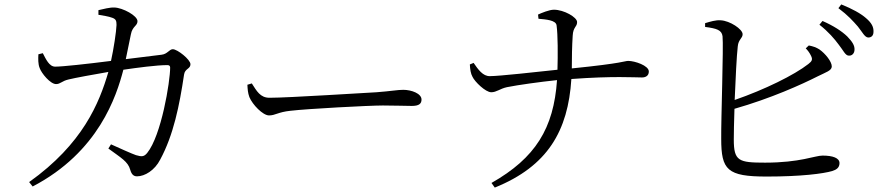

<svg xmlns="http://www.w3.org/2000/svg" viewBox="-20 -801 4040 870"><path d="M112 24 128 44C427 -112 508 -366 539 -485C601 -494 689 -506 739 -506C747 -506 751 -502 751 -495C751 -431 711 -187 647 -108C633 -91 623 -90 596 -98C576 -105 525 -128 483 -147L471 -128C528 -86 560 -69 570 -32C576 -11 585 -2 601 -2C636 -2 681 -29 706 -78C766 -189 793 -322 814 -463C818 -491 843 -488 843 -510C843 -531 784 -578 763 -578C747 -578 739 -556 712 -553L550 -533L573 -645C580 -683 603 -683 603 -705C603 -730 536 -766 498 -767C479 -768 447 -760 426 -755V-734C444 -731 472 -727 490 -720C505 -714 508 -707 508 -688C507 -658 495 -579 483 -525C373 -511 263 -499 230 -499C203 -499 188 -533 174 -560L154 -555C153 -535 152 -511 160 -492C168 -469 208 -420 234 -420C254 -420 260 -434 291 -441C319 -448 407 -464 471 -475C430 -334 355 -149 112 24Z M1199 -278C1228 -278 1239 -293 1296 -299C1371 -308 1652 -323 1715 -323C1776 -323 1811 -321 1846 -321C1880 -321 1890 -332 1890 -350C1890 -377 1845 -394 1807 -394C1781 -394 1753 -388 1686 -383C1640 -381 1290 -358 1201 -358C1159 -358 1143 -389 1121 -423L1101 -417C1102 -397 1103 -380 1110 -361C1124 -327 1171 -278 1199 -278Z M2206 -383C2230 -383 2245 -399 2277 -406C2327 -416 2427 -430 2504 -438C2489 -219 2406 -85 2207 28L2222 49C2462 -48 2554 -208 2569 -443C2759 -457 2855 -450 2889 -450C2906 -450 2920 -458 2920 -477C2920 -504 2856 -525 2827 -525C2809 -525 2809 -515 2571 -491C2571 -538 2572 -594 2575 -639C2577 -680 2595 -678 2595 -701C2595 -723 2535 -757 2490 -757C2469 -757 2433 -742 2418 -735L2420 -716C2453 -713 2499 -710 2502 -686C2508 -643 2508 -551 2506 -485C2412 -475 2242 -456 2200 -456C2168 -455 2146 -487 2126 -516L2109 -509C2110 -487 2113 -467 2121 -453C2131 -431 2180 -383 2206 -383Z M3825 -549C3840 -547 3852 -559 3852 -576C3853 -595 3842 -612 3819 -636C3794 -660 3757 -684 3707 -706L3693 -689C3734 -657 3761 -625 3781 -598C3801 -573 3810 -550 3825 -549ZM3914 -631C3929 -631 3938 -640 3938 -657C3939 -678 3930 -697 3904 -719C3880 -740 3842 -761 3792 -781L3779 -764C3823 -731 3845 -706 3867 -681C3888 -655 3898 -632 3914 -631ZM3454 -1C3610 -1 3710 -14 3751 -26C3770 -32 3784 -41 3784 -62C3784 -85 3754 -96 3707 -96C3673 -96 3605 -64 3447 -64C3327 -64 3305 -71 3305 -169C3305 -195 3306 -248 3308 -308C3473 -355 3614 -419 3685 -455C3723 -474 3749 -481 3749 -500C3749 -522 3720 -558 3693 -577C3679 -586 3665 -591 3645 -595L3631 -582C3640 -573 3649 -561 3655 -548C3663 -532 3660 -524 3643 -511C3579 -461 3445 -395 3309 -348C3313 -444 3318 -549 3323 -591C3326 -623 3345 -627 3345 -646C3345 -669 3287 -707 3246 -709C3224 -711 3198 -703 3175 -696V-679C3228 -672 3250 -665 3254 -637C3259 -591 3247 -261 3248 -172C3248 -31 3275 -1 3454 -1Z"/></svg>

Font: Source Han Serif CN
Style: Regular
Weight: 400
Designer: Ryoko NISHIZUKA 西塚涼子 (kana & ideographs); Frank Grießhammer (Latin, Greek & Cyrillic); Wenlong ZHANG 张文龙 (bopomofo); San
Foundry: Adobe
Version: Version 2.003;hotconv 1.1.1;makeotfexe 2.6.0